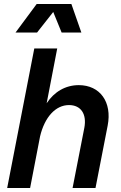

<svg xmlns="http://www.w3.org/2000/svg" viewBox="-20 -943 609 963"><path d="M403 -302 344 0H459L520 -313C543 -431 482 -516 375 -516C309 -516 252 -483 214 -425L267 -700H152L16 0H131L181 -259C204 -356 259 -416 326 -416C386 -416 416 -371 403 -302ZM58 -780H166L247 -883L289 -780H388L338 -923H164Z"/></svg>

Font: Uncut Sans Semibold Italic
Style: Regular
Weight: 600
Italic angle: -11°
Designer: Kasper Nordkvist
Foundry: UNCUT.wtf
Version: Version 1.304;Glyphs 3.2 (3246)